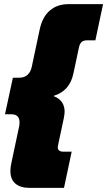

<svg xmlns="http://www.w3.org/2000/svg" viewBox="-20 -807 516 924"><path d="M30 15Q30 -1 35 -24L73 -203Q74 -208 74 -218Q74 -257 35 -257H4L42 -433H73Q97 -433 112.5 -447Q128 -461 133 -486L171 -665Q184 -726 220 -756.5Q256 -787 308 -787H476L439 -613H400Q382 -613 373 -605Q364 -597 360 -579L333 -452Q315 -369 239 -346V-344Q291 -324 291 -269Q291 -260 287 -238L260 -111Q258 -101 258 -98Q258 -77 286 -77H325L288 97H120Q78 97 54 76.5Q30 56 30 15Z"/></svg>

Font: Prompt ExtraBold
Style: Italic
Weight: 800
Italic angle: -12°
Designer: Katatrad Team
Foundry: CadsonDemak
Version: Version 1.001